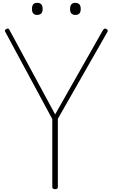

<svg xmlns="http://www.w3.org/2000/svg" viewBox="-20 -1317 793 1351"><path d="M368 14Q348 14 348 -1V-479L17 -1093Q13 -1100 15 -1104.5Q17 -1109 26 -1114Q36 -1118 40 -1115Q44 -1112 49 -1102L368 -512L701 -1099Q708 -1111 713.5 -1114.5Q719 -1118 727 -1114Q736 -1109 737.5 -1104.5Q739 -1100 736 -1093L387 -481V-1Q387 14 368 14ZM241 -1212Q223 -1212 214 -1222.5Q205 -1233 205 -1253Q205 -1276 214 -1286.5Q223 -1297 242 -1297Q261 -1297 270.5 -1286.5Q280 -1276 280 -1254Q280 -1232 270 -1222Q260 -1212 241 -1212ZM511 -1212Q491 -1212 482 -1222.5Q473 -1233 473 -1253Q473 -1276 482.5 -1286.5Q492 -1297 510 -1297Q529 -1297 538.5 -1286.5Q548 -1276 548 -1254Q548 -1232 538.5 -1222Q529 -1212 511 -1212Z"/></svg>

Font: Playwrite FR Moderne Thin
Style: Regular
Weight: 250
Version: Version 1.002